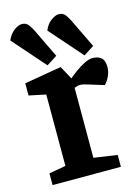

<svg xmlns="http://www.w3.org/2000/svg" viewBox="-113 -805 632 870"><g transform="rotate(-15 202.5 -370.5)"><path d="M141.6 -530.1 7.7 -682.6Q20.6 -711.3 40.8 -726.2Q60.9 -741 76.8 -741Q96.8 -741 107.5 -726.9Q118.2 -712.9 126.4 -695.9L191 -561.7ZM315.4 -530.1 181.5 -682.6Q193.3 -711.3 214 -726.2Q234.7 -741 249.8 -741Q269.8 -741 280.4 -726.9Q291.1 -712.9 299.3 -695.9L364 -561.7ZM23.3 0V-55.1L101.9 -69.1V-404L23.1 -420.4V-477.7L196.9 -507.2L230.9 -445.1Q244.4 -457 264.7 -471.9Q285.1 -486.8 307.3 -498.1Q329.6 -509.3 346.8 -509.3Q372.1 -509.3 387.1 -496.5Q402 -483.7 402 -452.1Q402 -432.7 392.9 -411.9Q383.9 -391 369.1 -376.5L296.5 -398.9Q285.1 -402.7 276.5 -404.5Q267.9 -406.3 260.6 -406.3Q252.5 -406.3 246.1 -404.3Q239.7 -402.3 233.8 -399.8V-71.7L343.7 -55.7V0Z"/></g></svg>

Font: Faustina Light
Style: Regular
Weight: 300
Designer: Alfonso Garcia
Foundry: http://www.omnibus-type.com
Version: Version 1.200